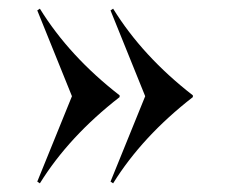

<svg xmlns="http://www.w3.org/2000/svg" viewBox="-20 -510 521 443"><path d="M66 -91 146 -288 66 -486 72 -490Q140 -380 256 -290V-286Q139 -195 72 -87ZM315 -288 235 -486 241 -490Q309 -380 425 -290V-286Q308 -195 241 -87L235 -91Z"/></svg>

Font: Nyght Serif
Style: Regular
Weight: 400
Designer: Maksym Kobuzan
Version: Version 0.410